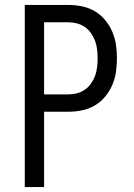

<svg xmlns="http://www.w3.org/2000/svg" viewBox="-20 -755 540 775"><path d="M80 0V-735H256Q283 -735 310.5 -729.5Q338 -724 362 -710Q386 -696 404 -674.5Q422 -653 433 -627.5Q444 -602 448 -574.5Q452 -547 452 -520Q452 -492 448 -464.5Q444 -437 433 -411.5Q422 -386 404 -364.5Q386 -343 362 -329Q338 -315 310.5 -309.5Q283 -304 256 -304H158V0ZM256 -374Q274 -374 291 -378.5Q308 -383 322.5 -393Q337 -403 347.5 -418Q358 -433 364 -449.5Q370 -466 372 -484Q374 -502 374 -520Q374 -537 372 -555Q370 -573 364 -589.5Q358 -606 347.5 -621Q337 -636 322.5 -646Q308 -656 291 -660.5Q274 -665 256 -665H158V-374Z"/></svg>

Font: Iosevka Fixed
Style: Regular
Weight: 400
Monospace: yes
Designer: Belleve Invis
Foundry: Belleve Invis
Version: Version 33.2.4